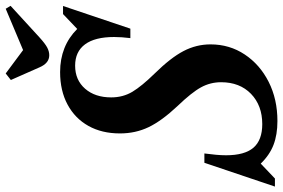

<svg xmlns="http://www.w3.org/2000/svg" viewBox="-221 -825 1016 690"><g transform="rotate(-90 287.0 -480.0)"><path d="M197 9Q148 9 111.5 -5Q75 -19 44 -51L-9.5 0H-38.5L47 -253.5H80.5Q77.5 -231.5 75.8 -212Q74 -192.5 74 -175.5Q74 -109 101.2 -77.2Q128.5 -45.5 186 -45.5Q253 -45.5 294.8 -86Q336.5 -126.5 336.5 -193.5Q336.5 -232 318.2 -265.5Q300 -299 250.5 -350.5Q197.5 -407 175 -454Q152.5 -501 152.5 -557Q152.5 -622 179.5 -670.2Q206.5 -718.5 256.2 -745.2Q306 -772 373 -772Q466.5 -772 528 -710.5L581.5 -761.5H610.5L529 -519.5H495Q497 -535.5 498 -550Q499 -564.5 499 -578Q499 -646.5 472.8 -682.2Q446.5 -718 396 -718Q344.5 -718 313.2 -682.2Q282 -646.5 282 -588.5Q282 -546 302.2 -512.2Q322.5 -478.5 368 -432Q424.5 -374.5 448.5 -328.5Q472.5 -282.5 472.5 -231.5Q472.5 -163 436.2 -108.5Q400 -54 337.8 -22.5Q275.5 9 197 9ZM433.5 -811Q405 -811 390 -846L344.5 -949L368 -967.5L452 -905L600.5 -967.5L611 -950L497.5 -846Q475.5 -826 461.5 -818.5Q447.5 -811 433.5 -811Z"/></g></svg>

Font: Libre Caslon Condensed Bold
Style: Italic
Weight: 700
Italic angle: -22.583°
Designer: Pablo Impallari, Rodrigo Fuenzalida, Katja Schimmel, Ertekin Erdin
Foundry: Pablo Impallari, Rodrigo Fuenzalida
Version: Version 2.000; ttfautohint (v1.8.4.7-5d5b);gftools[0.9.33]